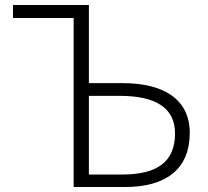

<svg xmlns="http://www.w3.org/2000/svg" viewBox="-20 -749 832 769"><path d="M275 0H481C644 0 740 -71 740 -217C740 -354 631 -416 473 -416H336V-729H32V-677H275ZM336 -50V-365H461C603 -365 681 -317 681 -215C681 -100 609 -50 469 -50Z"/></svg>

Font: Noto Sans HK Light
Style: Regular
Weight: 300
Designer: Ryoko NISHIZUKA 西塚涼子 (kana, bopomofo & ideographs); Paul D. Hunt (Latin, Greek & Cyrillic); Sandoll Communications 산돌커뮤니
Foundry: Adobe
Version: Version 2.004;hotconv 1.0.118;makeotfexe 2.5.65603